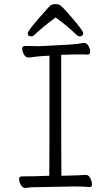

<svg xmlns="http://www.w3.org/2000/svg" viewBox="-20 -911 540 935"><path d="M101 4Q90 4 81.5 -11Q73 -26 73 -39Q73 -52 86 -52Q141 -52 220 -55Q221 -81 221 -640Q163 -637 146.5 -634Q130 -631 116 -631Q105 -631 96.5 -646Q88 -661 88 -674Q88 -687 101 -687H121Q134 -686 168 -686L321 -694Q362 -697 387 -702Q403 -702 411 -687Q419 -672 419 -659Q419 -645 406 -645L385 -646Q331 -646 278 -644Q278 -79 279 -55Q373 -57 391 -59H399Q412 -59 420 -42.5Q428 -26 428 -13Q428 0 417 0Q391 -3 341 -3L132 1Q115 4 103 4ZM132 -734Q115 -734 115 -748Q115 -763 201 -858Q216 -876 225 -883.5Q234 -891 250 -891Q266 -891 276 -883Q286 -875 303 -856Q385 -764 385 -750Q385 -735 369 -734Q360 -734 354 -740Q310 -783 251 -826Q191 -782 146 -740Q141 -734 132 -734Z"/></svg>

Font: LXGW WenKai Mono TC Light
Style: Regular
Weight: 300
Designer: LXGW / Fontworks Inc.
Foundry: LXGW / Fontworks Inc.
Version: Version 1.330